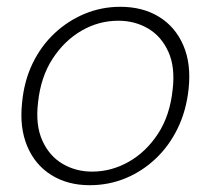

<svg xmlns="http://www.w3.org/2000/svg" viewBox="-20 -533 620 565"><path d="M244 12Q179 12 131 -18Q83 -48 60 -103Q37 -158 45 -231Q51 -295 76 -346.5Q101 -398 140.5 -435Q180 -472 229.5 -492.5Q279 -513 334 -513Q400 -513 448 -483.5Q496 -454 519.5 -399.5Q543 -345 535 -271Q528 -207 503 -155.5Q478 -104 438.5 -66.5Q399 -29 349.5 -8.5Q300 12 244 12ZM251 -28Q308 -28 359 -57Q410 -86 445 -139.5Q480 -193 488 -269Q496 -335 475.5 -380.5Q455 -426 416 -449Q377 -472 328 -472Q271 -472 220.5 -443Q170 -414 135 -360.5Q100 -307 92 -232Q84 -165 104.5 -119.5Q125 -74 164 -51Q203 -28 251 -28Z"/></svg>

Font: DM Sans 18pt ExtraLight
Style: Italic
Weight: 250
Italic angle: -10°
Designer: Colophon Foundry, Jonny Pinhorn
Foundry: Colophon Foundry
Version: Version 4.004;gftools[0.9.30]